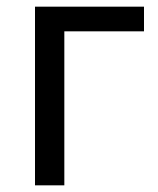

<svg xmlns="http://www.w3.org/2000/svg" viewBox="-20 -556 473 576"><path d="M412 -536V-462H173V0H85V-536Z"/></svg>

Font: TSCustom
Style: Regular
Weight: 400
Designer: Monotype Design Team
Foundry: Monotype Imaging Inc.
Version: Version 2.004; ttfautohint (v1.8.3) -l 8 -r 50 -G 200 -x 14 